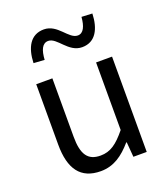

<svg xmlns="http://www.w3.org/2000/svg" viewBox="-147 -910 901 1028"><g transform="rotate(-20 303.5 -396.0)"><path d="M251 13C325 13 379 -26 430 -85H433L440 0H516V-543H425V-158C373 -94 334 -66 278 -66C206 -66 176 -109 176 -210V-543H84V-199C84 -60 136 13 251 13ZM384 -645C461 -645 493 -711 496 -796L435 -799C431 -748 416 -712 383 -712C331 -712 301 -805 222 -805C145 -805 112 -741 109 -654L171 -650C174 -704 189 -739 223 -739C274 -739 305 -645 384 -645Z"/></g></svg>

Font: Source Han Sans JP
Style: Regular
Weight: 400
Designer: Ryoko NISHIZUKA 西塚涼子 (kana, bopomofo & ideographs); Paul D. Hunt (Latin, Greek & Cyrillic); Sandoll Communications 산돌커뮤니
Foundry: Adobe
Version: Version 2.004;hotconv 1.0.118;makeotfexe 2.5.65603